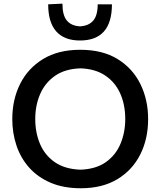

<svg xmlns="http://www.w3.org/2000/svg" viewBox="-20 -992 856 1024"><path d="M411.5 12Q318.5 12 249.8 -17.5Q181 -47 135.5 -98.2Q90 -149.5 67.8 -216Q45.5 -282.5 45.5 -357Q45.5 -460.5 87.2 -544.2Q129 -628 209.8 -677.2Q290.5 -726.5 408 -726.5Q527 -726.5 607.5 -676.8Q688 -627 729 -543.2Q770 -459.5 770 -357Q770 -251.5 728 -168Q686 -84.5 605.8 -36.2Q525.5 12 411.5 12ZM409 -87Q492 -90 544.8 -127.5Q597.5 -165 622.8 -225.5Q648 -286 648 -357Q648 -433.5 621 -493.8Q594 -554 540.8 -589.5Q487.5 -625 409 -627.5Q327.5 -625 274 -588Q220.5 -551 194.2 -490.5Q168 -430 168 -357Q168 -284.5 193.5 -224.2Q219 -164 272.5 -127Q326 -90 409 -87ZM406.5 -776Q323.5 -776 280.2 -824.2Q237 -872.5 237 -969L313 -972.5Q313 -910.5 336.8 -882.2Q360.5 -854 406.5 -851.5Q453 -854 477 -881.8Q501 -909.5 501 -969H577Q577 -776 406.5 -776Z"/></svg>

Font: Commissioner Flair Medium
Style: Regular
Weight: 500
Designer: Kostas Bartsokas
Foundry: Kostas Bartsokas
Version: Version 1.000; ttfautohint (v1.8.3)